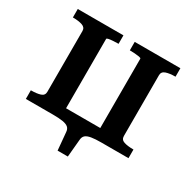

<svg xmlns="http://www.w3.org/2000/svg" viewBox="-147 -656 942 943"><g transform="rotate(30 324.0 -184.0)"><path d="M107 -428Q107 -448 86.5 -455Q66 -462 35 -462H33V-510H292V-462H290Q277 -462 262 -461Q247 -460 237 -458Q227 -456 227 -452V0H33V-49H35Q66 -49 86.5 -55.5Q107 -62 107 -83ZM421 -452Q421 -456 410 -458Q399 -460 384.5 -461Q370 -462 357 -462H356V-510H615V-462H613Q582 -462 561.5 -455Q541 -448 541 -428V-83Q541 -62 561.5 -55.5Q582 -49 613 -49H615V0H421ZM161 0V-59H487V0H461Q427 0 405.5 3.5Q384 7 373.5 16Q363 25 362 43L353 142H295L286 43Q285 25 274.5 16Q264 7 242.5 3.5Q221 0 187 0Z"/></g></svg>

Font: Roboto Serif 36pt Medium
Style: Regular
Weight: 500
Designer: Greg Gazdowicz
Foundry: Commercial Type
Version: Version 1.008